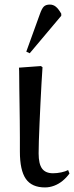

<svg xmlns="http://www.w3.org/2000/svg" viewBox="-20 -806 324 840"><path d="M177 14Q119 14 93 -23.5Q67 -61 67 -143Q67 -171 67 -205.5Q67 -240 66.5 -277Q66 -314 65.5 -350Q65 -386 64.5 -417.5Q64 -449 64 -473.5Q64 -498 63 -510L159 -517L166 -512Q164 -481 161.5 -439.5Q159 -398 157 -353.5Q155 -309 153 -266Q151 -223 150 -189Q149 -155 149 -135Q149 -89 164 -68.5Q179 -48 212 -48Q230 -48 248.5 -52Q267 -56 278 -62L284 -47Q271 -29 254 -15Q237 -1 217 6.5Q197 14 177 14ZM110 -573 95 -580 154 -743Q163 -769 172 -777.5Q181 -786 198 -786Q213 -786 224.5 -776.5Q236 -767 248 -746V-737Z"/></svg>

Font: Literata 60pt
Style: Regular
Weight: 400
Designer: Latin by Veronika Burian and Jose Scaglione. Greek by Irene Vlachou. Cyrillic by Vera Evstafieva.
Foundry: TypeTogether
Version: Version 3.002